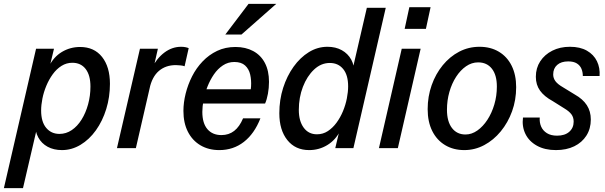

<svg xmlns="http://www.w3.org/2000/svg" viewBox="-61 -760 3104 985"><path d="M257 10Q215 10 183.5 -7Q152 -24 135 -55.5Q118 -87 120 -129L135 -130L57 205H-41L124 -510H216L193 -414L190 -419Q214 -468 256.5 -493.5Q299 -519 350 -519Q422 -519 462.5 -468Q503 -417 503 -330Q503 -262 484 -200.5Q465 -139 431 -91.5Q397 -44 352 -17Q307 10 257 10ZM244 -73Q278 -73 307 -92.5Q336 -112 357.5 -146.5Q379 -181 391 -225Q403 -269 403 -316Q403 -374 378.5 -406Q354 -438 310 -438Q280 -438 254.5 -422Q229 -406 209.5 -379Q190 -352 176.5 -319.5Q163 -287 156.5 -254Q150 -221 150 -193Q150 -135 176 -104Q202 -73 244 -73Z M539 0 657 -510H749L722 -391H726L636 0ZM706 -305 714 -405Q743 -461 782.5 -490.5Q822 -520 868 -520Q880 -520 890 -518Q900 -516 907 -513L886 -420Q879 -423 865.5 -424.5Q852 -426 841 -426Q789 -426 754 -396Q719 -366 706 -305Z M1064 10Q1009 10 967.5 -14.5Q926 -39 903 -84Q880 -129 880 -191Q880 -234 891.5 -280Q903 -326 924.5 -368.5Q946 -411 978.5 -445Q1011 -479 1053 -499Q1095 -519 1147 -519Q1199 -519 1238 -498Q1277 -477 1298 -437Q1319 -397 1319 -340Q1319 -309 1313.5 -279Q1308 -249 1299 -229H948L963 -302H1252L1218 -255Q1225 -284 1227 -316.5Q1229 -349 1222.5 -377.5Q1216 -406 1196.5 -424Q1177 -442 1141 -442Q1109 -442 1082.5 -424.5Q1056 -407 1036.5 -378.5Q1017 -350 1003.5 -316Q990 -282 983.5 -248Q977 -214 977 -186Q977 -128 1003 -97.5Q1029 -67 1075 -67Q1113 -67 1140.5 -88.5Q1168 -110 1186 -153H1275Q1244 -74 1190 -32Q1136 10 1064 10ZM1178 -583H1095L1214 -740H1356Z M1659 0 1682 -97 1685 -90Q1661 -42 1618.5 -16Q1576 10 1525 10Q1454 10 1413 -41.5Q1372 -93 1372 -179Q1372 -248 1391.5 -309Q1411 -370 1445 -417.5Q1479 -465 1523.5 -492.5Q1568 -520 1619 -520Q1661 -520 1692.5 -502.5Q1724 -485 1741 -454Q1758 -423 1756 -381L1742 -379L1821 -720H1918L1752 0ZM1565 -71Q1596 -71 1621 -87.5Q1646 -104 1665.5 -130.5Q1685 -157 1698.5 -189.5Q1712 -222 1718.5 -255.5Q1725 -289 1725 -317Q1725 -375 1699.5 -406Q1674 -437 1631 -437Q1586 -437 1550 -403Q1514 -369 1493 -314.5Q1472 -260 1472 -196Q1472 -139 1497 -105Q1522 -71 1565 -71Z M1883 0 2000 -510H2097L1980 0ZM2015 -612 2039 -723H2148L2124 -612Z M2321 10Q2265 10 2222.5 -15.5Q2180 -41 2156.5 -88Q2133 -135 2133 -200Q2133 -265 2153.5 -323Q2174 -381 2210.5 -425.5Q2247 -470 2295 -495Q2343 -520 2399 -520Q2456 -520 2498.5 -494.5Q2541 -469 2564 -422.5Q2587 -376 2587 -313Q2587 -247 2566 -189Q2545 -131 2508 -86Q2471 -41 2423 -15.5Q2375 10 2321 10ZM2327 -70Q2359 -70 2388 -90.5Q2417 -111 2439.5 -145.5Q2462 -180 2475 -224Q2488 -268 2488 -316Q2488 -375 2462.5 -407.5Q2437 -440 2392 -440Q2359 -440 2330 -420Q2301 -400 2279 -366Q2257 -332 2244.5 -288.5Q2232 -245 2232 -197Q2232 -137 2257.5 -103.5Q2283 -70 2327 -70Z M2791 10Q2734 10 2693.5 -12.5Q2653 -35 2634.5 -73Q2616 -111 2622 -157H2708Q2706 -132 2715 -111Q2724 -90 2744.5 -77Q2765 -64 2797 -64Q2837 -64 2859.5 -84Q2882 -104 2882 -136Q2882 -158 2870.5 -173.5Q2859 -189 2834 -204L2775 -241Q2731 -265 2709.5 -295Q2688 -325 2688 -366Q2688 -411 2710.5 -445.5Q2733 -480 2772.5 -500Q2812 -520 2863 -520Q2915 -520 2950 -500Q2985 -480 3001.5 -446Q3018 -412 3015 -370H2929Q2929 -390 2922 -407Q2915 -424 2898.5 -434.5Q2882 -445 2854 -445Q2818 -445 2797.5 -427Q2777 -409 2777 -378Q2777 -359 2788.5 -343.5Q2800 -328 2826 -313L2888 -275Q2929 -252 2949.5 -220.5Q2970 -189 2970 -147Q2970 -100 2947.5 -64.5Q2925 -29 2885 -9.5Q2845 10 2791 10Z"/></svg>

Font: Instrument Sans SemiCondensed Medium
Style: Italic
Weight: 500
Width: 4
Italic angle: -13°
Designer: Rodrigo Fuenzalida
Foundry: fragTYPE
Version: Version 1.000;gftools[0.9.28]